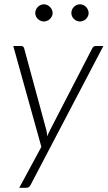

<svg xmlns="http://www.w3.org/2000/svg" viewBox="-20 -716 511 912"><path d="M125.5 162Q118.5 176 105 176H71.5L176.5 -18.5L43 -497.5H80Q87 -497.5 90.2 -494.2Q93.5 -491 95 -485.5L200 -98.5Q202 -91 202.8 -83.5Q203.5 -76 204.5 -68.5Q207.5 -76 210.8 -83.8Q214 -91.5 218 -98.5L418.5 -487Q421 -492.5 425.5 -495Q430 -497.5 434.5 -497.5H471ZM230 -654Q230 -646 226.5 -638.8Q223 -631.5 217.2 -626Q211.5 -620.5 204 -617.2Q196.5 -614 188.5 -614Q180 -614 172.8 -617.2Q165.5 -620.5 159.8 -626Q154 -631.5 150.8 -638.8Q147.5 -646 147.5 -654Q147.5 -662.5 150.8 -670Q154 -677.5 159.8 -683.2Q165.5 -689 172.8 -692.2Q180 -695.5 188.5 -695.5Q196.5 -695.5 204 -692.2Q211.5 -689 217.2 -683.2Q223 -677.5 226.5 -670Q230 -662.5 230 -654ZM401 -654Q401 -646 397.5 -638.8Q394 -631.5 388.5 -626Q383 -620.5 375.5 -617.2Q368 -614 360 -614Q351.5 -614 344 -617.2Q336.5 -620.5 331 -626Q325.5 -631.5 322.2 -638.8Q319 -646 319 -654Q319 -671 331 -683.2Q343 -695.5 360 -695.5Q368 -695.5 375.5 -692.2Q383 -689 388.5 -683.2Q394 -677.5 397.5 -670Q401 -662.5 401 -654Z"/></svg>

Font: Lato Light
Style: Italic
Weight: 300
Italic angle: -7°
Designer: Lukasz Dziedzic
Foundry: Lukasz Dziedzic
Version: Version 1.104; Western+Polish opensource